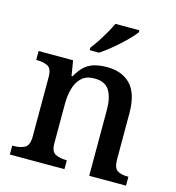

<svg xmlns="http://www.w3.org/2000/svg" viewBox="-113 -862 877 958"><g transform="rotate(15 326.0 -383.0)"><path d="M25 0V-46H31Q65 -46 88.5 -58Q112 -70 112 -117V-423Q112 -467 90 -478.5Q68 -490 35 -490H30V-536H208L221 -458H226Q247 -496 270.5 -515Q294 -534 322 -540.5Q350 -547 381 -547Q460 -547 504 -500.5Q548 -454 548 -352V-117Q548 -71 567.5 -58.5Q587 -46 621 -46H625V0H435V-340Q435 -405 412.5 -440.5Q390 -476 335 -476Q294 -476 270 -454Q246 -432 235.5 -395.5Q225 -359 225 -316V-112Q225 -69 247.5 -57.5Q270 -46 303 -46H307V0ZM275 -619Q290 -638 307 -664Q324 -690 339.5 -717Q355 -744 365 -766H489V-756Q480 -743 461 -723Q442 -703 418 -681Q394 -659 369 -639.5Q344 -620 323 -606H275Z"/></g></svg>

Font: Noto Serif Khojki Medium
Style: Regular
Weight: 500
Version: Version 2.003